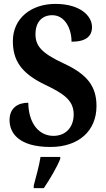

<svg xmlns="http://www.w3.org/2000/svg" viewBox="-20 -744 546 985"><path d="M239 10C382 10 475 -71 475 -200C475 -300 429 -362 308 -418C189 -473 162 -511 162 -569C162 -631 196 -666 248 -666C314 -666 347 -596 347 -530C422 -530 452 -559 452 -605C452 -663 391 -724 264 -724C141 -724 46 -651 46 -533C46 -434 89 -368 210 -310C306 -264 358 -230 358 -157C358 -94 320 -47 254 -47C185 -47 127 -104 125 -217C74 -217 29 -192 29 -128C29 -61 77 10 239 10ZM153 208V221H205C234 178 273 113 289 71V61H188C181 106 164 167 153 208Z"/></svg>

Font: Noto Serif Sinhala Condensed
Style: Bold
Weight: 700
Width: 3
Designer: Jelle Bosma - Monotype Design Team
Foundry: Monotype Imaging Inc.
Version: Version 2.007